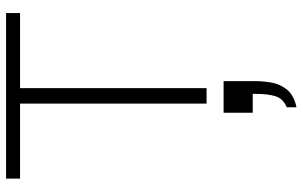

<svg xmlns="http://www.w3.org/2000/svg" viewBox="-202 -498 996 632"><g transform="rotate(-90 296.0 -182.0)"><path d="M271 0V-614H24V-660H569V-614H322V0ZM259 296V264Q287 252 295 227.5Q303 203 303 160V152H241V56H345V160Q345 184 340.5 212Q336 240 318 263.5Q300 287 259 296Z"/></g></svg>

Font: Lil Grotesk Light
Style: Regular
Weight: 300
Designer: Bastien Sozeau
Foundry: NBR — Bastien Sozeau
Version: Version 3.003; ttfautohint (v1.8.4.7-5d5b);gftools[0.9.33]